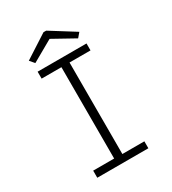

<svg xmlns="http://www.w3.org/2000/svg" viewBox="-190 -883 879 983"><g transform="rotate(-30 250.0 -391.5)"><path d="M91 0V-42H215V-582H98V-623H387V-582H263V-41H393V0ZM110 -667 87 -694 225 -783H241L385 -693L363 -667L235 -738Z"/></g></svg>

Font: Inconsolata Light
Style: Regular
Weight: 300
Designer: Raph Levien, Cyreal, Brenton Simpson
Foundry: Raph Levien, Cyreal, Google
Version: Version 3.001